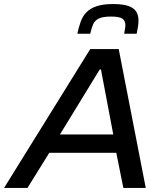

<svg xmlns="http://www.w3.org/2000/svg" viewBox="-47 -931 820 951"><path d="M-27 0 400 -688H541L675 0H564L529 -174H197L89 0ZM250 -265H514L453 -587H447ZM336 -764Q343 -796 352.5 -823Q362 -850 380.5 -869.5Q399 -889 431 -900Q463 -911 512 -911Q563 -911 590 -901Q617 -891 628 -873Q639 -855 639 -830Q639 -815 636.5 -799Q634 -783 630 -764H568Q570 -777 572 -787.5Q574 -798 574 -807Q574 -827 560 -838Q546 -849 503 -849Q462 -849 442 -839Q422 -829 414 -810Q406 -791 400 -764Z"/></svg>

Font: Saira SemiExpanded Medium
Style: Italic
Weight: 500
Width: 6
Italic angle: -12°
Designer: Hector Gatti with collaboration of the Omnibus-Type team
Foundry: Omnibus-Type
Version: Version 1.101